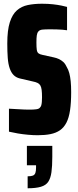

<svg xmlns="http://www.w3.org/2000/svg" viewBox="-20 -716 417 1028"><path d="M182 8Q158 8 130 5.5Q102 3 75.5 -1.5Q49 -6 28 -11V-134Q53 -133 73.5 -131.5Q94 -130 111 -129.5Q128 -129 140 -129Q160 -129 174.5 -131Q189 -133 194 -140Q199 -145 201 -152Q203 -159 204 -170Q205 -181 205 -195Q205 -219 203 -234.5Q201 -250 196 -258.5Q191 -267 181 -272Q171 -277 155 -280L86 -296Q66 -301 53 -314Q40 -327 32 -350Q24 -373 21.5 -406Q19 -439 19 -483Q19 -554 32.5 -596.5Q46 -639 70.5 -660.5Q95 -682 129 -689Q163 -696 205 -696Q238 -696 264 -693Q290 -690 309.5 -686Q329 -682 339 -679V-554Q327 -556 313 -557Q299 -558 283.5 -558.5Q268 -559 249 -559Q222 -559 207 -557.5Q192 -556 185 -547Q179 -540 177 -526.5Q175 -513 175 -489Q175 -462 177 -449Q179 -436 186 -430.5Q193 -425 208 -422L267 -409Q282 -406 295 -400Q308 -394 319 -384Q330 -374 338 -356Q346 -343 351 -324.5Q356 -306 358.5 -281Q361 -256 361 -223Q361 -166 355 -125.5Q349 -85 335.5 -59Q322 -33 301 -18.5Q280 -4 250.5 2Q221 8 182 8ZM128 292V228Q147 228 156.5 224Q166 220 169.5 209.5Q173 199 173 182V169H124V65H260V124Q260 173 255.5 205.5Q251 238 238.5 257Q226 276 199 284Q172 292 128 292Z"/></svg>

Font: Saira ExtraCondensed Black
Style: Regular
Weight: 900
Width: 2
Designer: Hector Gatti with collaboration of the Omnibus-Type team
Foundry: Omnibus-Type
Version: Version 1.101